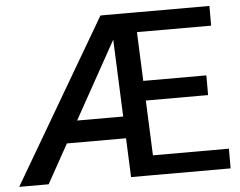

<svg xmlns="http://www.w3.org/2000/svg" viewBox="-56 -772 1044 834"><g transform="rotate(-5 466.0 -355.5)"><path d="M123 0H-5.4L411.1 -710.9H479L477.1 -637.2ZM543 -169.9H178.2V-265.1H543ZM916.5 0H558.6V-85.9H916.5ZM588.9 0H482.4L452.6 -710.9H559.1ZM846.7 -325.7H539.1V-411.6H846.7ZM886.2 -625H528.8V-710.9H886.2Z"/></g></svg>

Font: Heebo Medium
Style: Regular
Weight: 500
Designer: Oded Ezer
Foundry: Ezer Type House
Version: Version 3.100